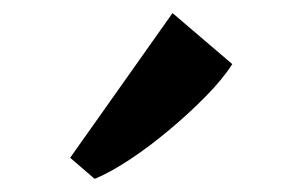

<svg xmlns="http://www.w3.org/2000/svg" viewBox="-20 -870 450 286"><path d="M120.5 -604 84.5 -635 237 -850.5 326 -774.5Q312 -752.5 287 -727Q262 -701.5 232.5 -676.8Q203 -652 174 -632.8Q145 -613.5 122 -604Z"/></svg>

Font: Merriweather 72pt
Style: Bold
Weight: 700
Version: Version 2.100